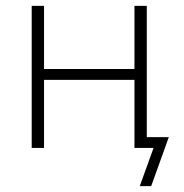

<svg xmlns="http://www.w3.org/2000/svg" viewBox="-20 -504 628 654"><path d="M88 0V-484H130V-269H438V-484H480V-37H555L495 130H456L503 0H438V-232H130V0Z"/></svg>

Font: Nunito Sans ExtraLight
Style: Regular
Weight: 200
Designer: Vernon Adams
Foundry: Vernon Adams
Version: Version 3.006; ttfautohint (v1.8.3)